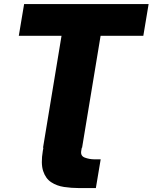

<svg xmlns="http://www.w3.org/2000/svg" viewBox="-20 -748 772 972"><path d="M394 0 391.1 16.6Q387.2 41.5 409.2 49.8Q431.2 58.1 456.5 58.6H489.7L465.3 204.1H380.4Q341.3 204.1 304.2 198.5Q267.1 192.9 239 174.3Q210.9 155.8 198.5 117.9Q186 80.1 196.8 15.6L199.7 0ZM75.2 -566.9 102.1 -727.5H732.4L705.6 -566.9H489.3L395.5 0H197.8L291.5 -566.9Z"/></svg>

Font: Inter 16pt Black
Style: Italic
Weight: 900
Italic angle: -9.3988°
Version: Version 4.001;git-66647c0bb